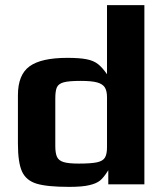

<svg xmlns="http://www.w3.org/2000/svg" viewBox="-20 -720 648 750"><path d="M50 -159V-348Q50 -428 95.5 -461Q141 -494 243 -494Q291 -494 318.5 -488.5Q346 -483 363 -469.5Q380 -456 398 -430V-700H544V0H403V-55Q385 -26 370.5 -14.5Q356 -3 330 3Q303 10 250 10Q164 10 123 -2.5Q82 -15 66 -50Q50 -85 50 -159ZM398 -145V-340Q398 -365 389.5 -378.5Q381 -392 359.5 -398Q338 -404 295 -404Q249 -404 229 -398.5Q209 -393 202.5 -379.5Q196 -366 196 -335V-150Q196 -122 202.5 -107.5Q209 -93 228 -87Q247 -81 287 -81Q336 -81 359 -86Q382 -91 390 -104.5Q398 -118 398 -145Z"/></svg>

Font: Play
Style: Bold
Weight: 700
Designer: Jonas Hecksher (Cyrillic expansion: Cyreal)
Foundry: Jonas Hecksher, Playtype, e-types AS
Version: Version 2.101; ttfautohint (v1.5.65-e2d9)